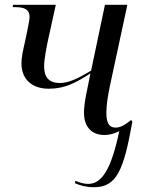

<svg xmlns="http://www.w3.org/2000/svg" viewBox="-20 -556 633 805"><path d="M373 229C468 229 498 162 535 -46L530 -53C501 -30 484 -21 464 -21C436 -21 426 -43 426 -83C426 -115 432 -153 440 -192L514 -536H420L362 -260C304 -225 266 -208 232 -208C181 -208 165 -236 165 -279C165 -307 175 -358 182 -391L214 -536H35L33 -526H44C80 -526 104 -518 104 -485C104 -475 100 -453 95 -430L85 -382C76 -343 70 -316 70 -290C70 -223 115 -184 184 -184C253 -184 297 -209 359 -248L345 -178C336 -138 332 -103 332 -83C332 -33 357 10 418 10C439 10 460 4 480 -6C446 156 406 215 350 215C329 215 314 209 296 202L294 212C314 221 341 229 373 229Z"/></svg>

Font: Noto Serif Display SemiCondensed
Style: Italic
Weight: 400
Width: 4
Italic angle: -12°
Designer: Monotype Design Team
Foundry: Monotype Imaging Inc.
Version: Version 2.009